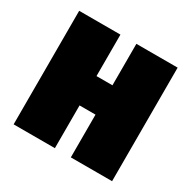

<svg xmlns="http://www.w3.org/2000/svg" viewBox="-125 -658 780 782"><g transform="rotate(30 264.5 -267.0)"><path d="M302 0V-201H227V0H33V-534H227V-339H302V-534H496V0Z"/></g></svg>

Font: Fira Sans Condensed Black
Style: Regular
Weight: 900
Width: 3
Designer: Carrois Corporate & Edenspiekermann AG
Foundry: Carrois Corporate GbR & Edenspiekermann AG
Version: Version 4.203